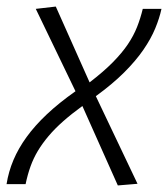

<svg xmlns="http://www.w3.org/2000/svg" viewBox="-34 -561 512 585"><path d="M401 -534H458Q452 -506 439 -474.5Q426 -443 403 -409.5Q380 -376 344.5 -340.5Q309 -305 258 -268L385 -1L325 4L217 -238Q184 -214 158.5 -191.5Q133 -169 114 -146.5Q95 -124 81.5 -101.5Q68 -79 59 -54Q50 -29 44 0H-14Q-8 -38 7 -73.5Q22 -109 47 -143.5Q72 -178 108.5 -212.5Q145 -247 196 -283L75 -534L136 -541L239 -310Q282 -343 310 -371.5Q338 -400 355.5 -426Q373 -452 383.5 -478.5Q394 -505 401 -534Z"/></svg>

Font: Georama Light
Style: Italic
Weight: 300
Italic angle: -9°
Designer: Jean-Baptiste Levee
Foundry: Production Type
Version: Version 1.001